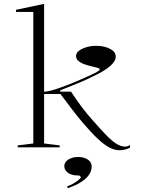

<svg xmlns="http://www.w3.org/2000/svg" viewBox="-20 -765 736 997"><path d="M209 -20 290 -10V0H72V-10L153 -20V-703H63V-714L209 -745ZM202 -277V-288Q233 -289 279 -305Q325 -321 371 -340Q410 -357 438.5 -369.5Q467 -382 482.5 -391Q498 -400 498 -405Q498 -409 489 -412Q480 -415 466 -418Q452 -421 436.5 -425.5Q421 -430 407 -436Q393 -442 384 -451.5Q375 -461 375 -474Q375 -490 390 -501.5Q405 -513 429 -520Q453 -527 479 -527Q507 -527 530 -520Q553 -513 567 -501Q581 -489 581 -471Q581 -447 551 -421Q521 -395 458 -366Q429 -351 387.5 -334Q346 -317 293 -296V-289H349Q377 -246 404 -210Q431 -174 459 -143Q502 -94 531.5 -63.5Q561 -33 583.5 -19Q606 -5 625 -4Q633 -3 640 -5Q647 -7 655 -12V2Q647 6 638 9Q629 12 619.5 13.5Q610 15 599 15Q575 15 548 1Q521 -13 487 -45Q453 -77 407 -131Q381 -162 353 -198.5Q325 -235 294 -277ZM333 212 328 203Q344 197 358 189.5Q372 182 383.5 173Q395 164 401 155L391 146H383Q363 146 347.5 140Q332 134 323 123Q314 112 314 98Q314 83 324 72.5Q334 62 350.5 56Q367 50 386 50Q405 50 421 56Q437 62 446.5 73Q456 84 456 100Q456 117 447.5 133.5Q439 150 422.5 164.5Q406 179 383.5 190.5Q361 202 333 212Z"/></svg>

Font: Kalnia SemiExpanded ExtraLight
Style: Regular
Weight: 250
Width: 6
Designer: Frida Medrano
Foundry: Frida Medrano
Version: Version 1.105